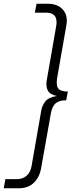

<svg xmlns="http://www.w3.org/2000/svg" viewBox="-42 -758 437 1030"><path d="M-22 252 -13 203H48Q80 203 100.5 185Q121 167 127 135L179 -163Q184 -193 201.5 -214.5Q219 -236 263 -243Q226 -251 215 -271.5Q204 -292 208 -323L260 -621Q263 -642 259 -657.5Q255 -673 242 -681.5Q229 -690 205 -690H145L154 -738H215Q248 -738 272 -725Q296 -712 308 -687.5Q320 -663 315 -628L264 -337Q261 -316 263.5 -300Q266 -284 279.5 -275.5Q293 -267 322 -267L313 -220Q275 -220 256.5 -204Q238 -188 231 -150L179 142Q171 191 140.5 221.5Q110 252 59 252Z"/></svg>

Font: Gantari Light
Style: Italic
Weight: 300
Italic angle: -10°
Version: Version 1.000